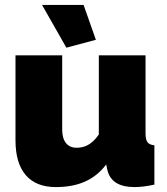

<svg xmlns="http://www.w3.org/2000/svg" viewBox="-20 -751 678 781"><path d="M250 -557 370 -589 320 -731H151ZM207 10C295 10 363 -17 412 -82L416 -63C426 -14 463 10 528 10C549 10 575 7 608 0V-160C581 -163 572 -174 572 -210V-526H382V-204C351 -159 320 -150 291 -150C255 -150 233 -176 233 -223V-526H43V-180C43 -56 100 10 207 10Z"/></svg>

Font: Raleway Black
Style: Regular
Weight: 900
Designer: Matt McInerney, Pablo Impallari, Rodrigo Fuenzalida
Foundry: Matt McInerney, Pablo Impallari, Rodrigo Fuenzalida
Version: Version 3.000g; ttfautohint (v1.5) -l 8 -r 28 -G 28 -x 14 -D